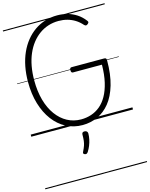

<svg xmlns="http://www.w3.org/2000/svg" viewBox="-204 -1139 1375 1763"><g transform="rotate(-15 483.5 -257.5)"><path d="M485 19Q400 19 329.5 -18Q259 -55 208 -123Q157 -191 129 -284.5Q101 -378 101 -492Q101 -570 114.5 -639Q128 -708 154 -766Q180 -824 217 -870Q254 -916 300.5 -948.5Q347 -981 401.5 -998Q456 -1015 517 -1015Q567 -1015 613 -1002.5Q659 -990 699.5 -964Q740 -938 772 -896Q780 -886 778.5 -879.5Q777 -873 768 -865Q758 -857 750.5 -857Q743 -857 734 -866Q705 -899 671 -920Q637 -941 598.5 -951.5Q560 -962 516 -962Q464 -962 417.5 -947Q371 -932 331.5 -903.5Q292 -875 260 -834Q228 -793 205.5 -740.5Q183 -688 171.5 -625.5Q160 -563 160 -492Q160 -388 183.5 -304Q207 -220 251 -159.5Q295 -99 354.5 -67Q414 -35 485 -35Q535 -35 581 -50Q627 -65 666 -97Q705 -129 734 -180.5Q763 -232 780 -304Q797 -376 798 -471H523Q514 -471 509.5 -477Q505 -483 505 -497Q505 -510 509.5 -515.5Q514 -521 523 -521H832Q844 -521 849 -516Q854 -511 854 -498Q854 -363 825 -265Q796 -167 745.5 -104.5Q695 -42 628 -11.5Q561 19 485 19ZM433 282Q422 277 420.5 271Q419 265 426 252Q439 226 446 205.5Q453 185 456 161.5Q459 138 459 103Q459 92 464.5 85.5Q470 79 484 79Q499 79 506.5 87Q514 95 514 106Q514 133 508 162Q502 191 491 218Q480 245 465 269Q458 279 451 282.5Q444 286 433 282ZM0 490H967V500H0ZM0 -20H967V0H0ZM0 -505H967V-500H0ZM0 -1010H967V-1000H0Z"/></g></svg>

Font: Playwrite PE Guides
Style: Regular
Weight: 400
Designer: Veronika Burian, José Scaglione
Foundry: TypeTogether
Version: Version 1.003